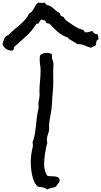

<svg xmlns="http://www.w3.org/2000/svg" viewBox="-168 -1345 783 1488"><path d="M293.9 48.8Q293.9 64.5 283.2 77.1Q272.5 89.8 264.6 101.6Q251 108.4 238.8 109.9Q226.6 111.3 212.9 116.2Q208 117.2 202.1 123Q194.3 122.1 186.5 116.7Q178.7 111.3 170.9 109.4Q160.2 105.5 143.1 104.5Q126 103.5 118.2 94.7Q104.5 81.1 95.2 58.6Q85.9 36.1 80.6 10.7Q75.2 -14.6 72.8 -39.6Q70.3 -64.5 70.3 -83Q70.3 -114.3 74.2 -145.5Q78.1 -176.8 85.9 -206.1V-210.9Q85.9 -215.8 86.4 -219.2Q86.9 -222.7 86.9 -227.5Q86.9 -230.5 86.4 -233.4Q85.9 -236.3 83 -238.3Q95.7 -270.5 101.6 -304.7Q107.4 -338.9 110.8 -373.5Q114.3 -408.2 118.7 -442.9Q123 -477.5 131.8 -510.7Q130.9 -516.6 130.4 -523.4Q129.9 -530.3 129.9 -536.1Q129.9 -553.7 133.8 -570.8Q137.7 -587.9 138.7 -606.4Q139.6 -612.3 138.7 -618.7Q137.7 -625 137.7 -631.8Q137.7 -674.8 142.1 -715.8Q146.5 -756.8 146.5 -798.8Q146.5 -821.3 143.1 -842.3Q139.6 -863.3 139.6 -884.8Q139.6 -894.5 140.6 -903.8Q141.6 -913.1 146.5 -920.9Q168 -935.5 197.3 -935.5Q218.8 -935.5 234.4 -923.8Q233.4 -921.9 233.4 -918Q233.4 -913.1 234.4 -909.2Q235.4 -905.3 235.4 -900.4V-896.5Q235.4 -894.5 234.4 -892.6Q241.2 -880.9 243.7 -867.7Q246.1 -854.5 246.1 -840.8Q246.1 -828.1 245.1 -815.9Q244.1 -803.7 244.1 -791Q244.1 -773.4 244.6 -755.9Q245.1 -738.3 245.1 -720.7Q245.1 -673.8 240.7 -628.4Q236.3 -583 234.4 -536.1Q232.4 -496.1 224.1 -458Q215.8 -419.9 212.9 -380.9Q211.9 -373 212.4 -365.7Q212.9 -358.4 212.9 -349.6Q212.9 -327.1 204.1 -305.2Q195.3 -283.2 195.3 -258.8Q195.3 -247.1 199.2 -238.3Q193.4 -222.7 189 -201.2Q184.6 -179.7 181.2 -156.7Q177.7 -133.8 175.8 -111.8Q173.8 -89.8 173.8 -73.2Q173.8 -49.8 179.7 -25.9Q185.5 -2 199.2 17.6Q209 20.5 222.7 20.5Q236.3 20.5 250 21.5Q263.7 22.5 275.4 26.4Q287.1 30.3 293 42Q293.9 43.9 293.9 45.9ZM594.7 -1047.9V-1038.1Q586.9 -1038.1 583.5 -1033.2Q580.1 -1028.3 578.6 -1022Q577.1 -1015.6 577.1 -1008.3Q577.1 -1001 576.2 -996.1Q568.4 -989.3 557.6 -985.8Q546.9 -982.4 538.1 -974.6Q513.7 -981.4 485.8 -993.2Q458 -1004.9 432.6 -1002.9Q423.8 -1009.8 413.6 -1015.6Q403.3 -1021.5 392.6 -1027.3Q381.8 -1033.2 372.1 -1039.6Q362.3 -1045.9 355.5 -1055.7Q332 -1062.5 313.5 -1073.7Q294.9 -1085 278.8 -1098.6Q262.7 -1112.3 247.6 -1128.4Q232.4 -1144.5 215.8 -1161.1Q210 -1161.1 206.1 -1163.6Q202.1 -1166 194.3 -1164.1Q190.4 -1169.9 187 -1175.8Q183.6 -1181.6 180.7 -1188.5Q178.7 -1187.5 175.8 -1187.5Q169.9 -1187.5 164.1 -1190.4Q158.2 -1193.4 153.3 -1193.4L149.4 -1192.4Q143.6 -1186.5 139.6 -1179.2Q135.7 -1171.9 131.8 -1164.1Q124 -1159.2 114.3 -1161.1Q81.1 -1106.4 35.2 -1064.9Q-10.7 -1023.4 -57.6 -981.4Q-59.6 -974.6 -61 -966.8Q-62.5 -959 -67.4 -954.1Q-70.3 -954.1 -73.2 -953.6Q-76.2 -953.1 -78.1 -953.1Q-102.5 -953.1 -121.6 -966.8Q-140.6 -980.5 -148.4 -1002.9Q-145.5 -1012.7 -142.6 -1023.9Q-139.6 -1035.2 -134.8 -1045.4Q-129.9 -1055.7 -122.6 -1063Q-115.2 -1070.3 -102.5 -1073.2Q-83 -1094.7 -60.5 -1113.3Q-38.1 -1131.8 -16.1 -1150.9Q5.9 -1169.9 25.4 -1191.4Q44.9 -1212.9 58.6 -1241.2Q72.3 -1247.1 80.6 -1257.8Q88.9 -1268.6 95.2 -1281.2Q101.6 -1293.9 109.4 -1305.7Q117.2 -1317.4 128.9 -1325.2Q136.7 -1324.2 144 -1323.2Q151.4 -1322.3 159.2 -1322.3Q168.9 -1322.3 177.7 -1325.2Q179.7 -1320.3 184.6 -1317.4Q189.5 -1314.5 191.4 -1307.6Q209 -1304.7 221.7 -1297.4Q234.4 -1290 245.6 -1280.3Q256.8 -1270.5 267.6 -1261.2Q278.3 -1252 293 -1245.1Q294.9 -1238.3 298.8 -1232.9Q302.7 -1227.5 303.7 -1219.7Q304.7 -1220.7 307.6 -1220.7Q313.5 -1220.7 316.9 -1216.8Q320.3 -1212.9 327.1 -1212.9Q327.1 -1204.1 333 -1200.2Q338.9 -1196.3 341.8 -1188.5Q365.2 -1172.9 387.7 -1156.7Q410.2 -1140.6 435.5 -1127.9Q444.3 -1123 453.1 -1120.6Q461.9 -1118.2 471.7 -1115.2Q478.5 -1112.3 483.4 -1105Q488.3 -1097.7 495.1 -1093.8Q509.8 -1093.8 522.5 -1098.1Q535.2 -1102.5 548.8 -1104.5Q559.6 -1079.1 587.9 -1080.1Q589.8 -1072.3 592.3 -1064.5Q594.7 -1056.6 594.7 -1047.9Z"/></svg>

Font: Rock Salt
Style: Regular
Weight: 400
Version: Version 1.001